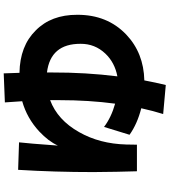

<svg xmlns="http://www.w3.org/2000/svg" viewBox="41 -896 918 1040"><g transform="rotate(-90 500.0 -376.0)"><path d="M584.5 -53.2Q572.8 8.8 559.6 63L402.3 48.8Q418.9 -3.9 433.6 -69.8Q349.1 -91.3 290 -133.3L332.5 -271.5Q383.8 -232.4 458.5 -211.4Q477.5 -353.5 477.5 -512.7V-563.5Q370.1 -523.4 304.2 -406.2Q241.2 -295.4 237.3 -151.4Q236.8 -118.2 236.3 -93.3H92.3Q88.9 -194.3 87.9 -329.1Q87.9 -539.1 100.1 -736.8L249 -731.9Q243.2 -684.6 231.4 -521.5Q254.9 -572.8 308.1 -622.6Q379.9 -689 471.7 -714.8Q469.7 -747.6 465.3 -808.6L622.6 -814.9Q624 -786.6 625.5 -729.5Q771 -727.1 855 -641.6Q940.4 -557.6 939.9 -416.5Q940.4 -253.9 833 -151.4Q733.4 -56.6 584.5 -53.2ZM627.4 -554.7Q627.9 -370.1 606.4 -199.2Q681.2 -213.4 729.5 -264.2Q783.2 -320.8 782.7 -398.4Q783.2 -561.5 627.4 -580.6Z"/></g></svg>

Font: Droid Sans
Style: Regular
Weight: 400
Foundry: Ascender Corporation
Version: Version 1.00 build 114